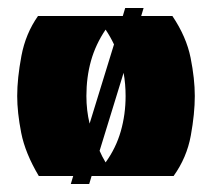

<svg xmlns="http://www.w3.org/2000/svg" viewBox="-20 -440 534 480"><path d="M77 0Q43 -57 33 -108Q23 -159 23 -200Q23 -244 33.5 -300Q44 -356 75 -400H287L293 -420H339L333 -400H411Q446 -348 456.5 -295.5Q467 -243 467 -200Q467 -156 457 -101Q447 -46 414 0H209L203 20H157L163 0ZM196 -200Q196 -164 204 -131L265 -329Q256 -348 244 -366Q219 -329 207.5 -288Q196 -247 196 -200ZM244 -34Q270 -70 282 -112Q294 -154 294 -200Q294 -230 289 -258L229 -63Q235 -49 244 -34Z"/></svg>

Font: Tac One
Style: Regular
Weight: 400
Designer: Oluseyi Olusanya, David Udoh, Eyiyemi Adegbite, Mirko Velimirović
Version: Version 1.003; ttfautohint (v1.8.4.7-5d5b)